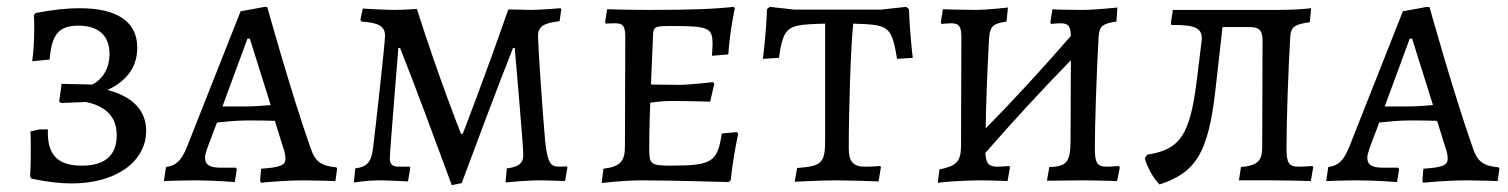

<svg xmlns="http://www.w3.org/2000/svg" viewBox="-20 -527 4405 561"><path d="M190 9C318 9 407 -54 407 -145C407 -204 368 -245 294 -264C353 -292 381 -333 381 -388C381 -463 323 -503 213 -503C177 -503 136 -499 84 -489L79 -483C80 -471 80 -458 80 -446C80 -410 78 -374 74 -348L125 -353C131 -428 153 -452 209 -452C268 -452 300 -423 300 -369C300 -330 282 -297 250 -280L160 -282L153 -231L158 -226L231 -229C292 -216 321 -184 321 -132C321 -73 287 -43 219 -43C148 -43 117 -75 120 -149H96L69 -143C70 -125 70 -110 70 -93C70 -72 70 -48 68 -11L72 -5C119 5 158 9 190 9Z M743 7C743 7 804 0 869 0C899 0 960 2 960 2L965 -34L963 -38C918 -42 901 -55 888 -93C831 -254 761 -506 761 -506L754 -507L683 -494L526 -97C509 -56 494 -43 465 -39L459 2C459 2 510 0 551 0C605 0 666 5 666 5L672 -33L669 -37H626C593 -37 579 -45 579 -67C579 -73 582 -82 586 -95L614 -169C633 -171 670 -175 700 -175C722 -175 763 -175 783 -174L807 -97C812 -84 814 -72 814 -63C814 -44 799 -38 743 -34L740 2ZM630 -216 703 -414H710L771 -220C752 -218 719 -216 698 -216Z M1300 14 1329 8C1381 -132 1433 -270 1479 -387H1484C1484 -387 1509 -102 1509 -74C1509 -50 1495 -39 1461 -35L1457 6C1459 6 1518 0 1551 0C1582 0 1631 2 1631 2L1638 -38L1636 -41C1636 -41 1623 -40 1613 -40C1587 -40 1580 -54 1573 -113C1564 -216 1552 -396 1552 -422C1552 -449 1568 -460 1615 -465L1620 -500L1618 -503C1618 -503 1557 -498 1531 -498C1510 -498 1471 -500 1465 -499C1393 -292 1332 -136 1332 -136H1327C1327 -136 1265 -291 1198 -501C1198 -501 1160 -498 1133 -498C1106 -498 1040 -502 1040 -502L1033 -469L1036 -464C1086 -461 1105 -450 1105 -423C1105 -400 1076 -142 1070 -94C1065 -53 1052 -39 1018 -35L1014 6C1014 6 1055 0 1087 0C1115 0 1172 3 1172 3L1179 -37L1177 -40H1145C1127 -40 1119 -47 1119 -64C1119 -84 1144 -387 1144 -387H1149C1196 -268 1247 -130 1300 14Z M1738 8C1738 8 1794 0 1859 0C1943 0 2109 5 2109 5L2115 0C2122 -70 2137 -136 2137 -136L2133 -141L2089 -137C2076 -53 2061 -43 1938 -43C1882 -43 1877 -48 1877 -90C1877 -115 1877 -151 1880 -227C1894 -229 1918 -232 1943 -232C1986 -232 2055 -230 2055 -230L2067 -282L2063 -287C2063 -287 1993 -279 1964 -279L1882 -280L1888 -422C1889 -449 1892 -451 1942 -451C2052 -451 2062 -446 2062 -397C2062 -386 2060 -364 2060 -364L2108 -368C2113 -440 2127 -502 2127 -502L2124 -507C2071 -501 2004 -498 1877 -498C1825 -498 1754 -500 1754 -500L1748 -462L1750 -458C1750 -458 1768 -459 1777 -459C1801 -459 1807 -451 1807 -417L1806 -100C1806 -55 1792 -40 1743 -34Z M2302 4C2302 4 2379 0 2421 0C2460 0 2547 3 2547 3L2554 -39L2551 -42C2551 -42 2534 -40 2507 -40C2473 -40 2460 -55 2460 -93C2460 -216 2466 -393 2473 -458C2573 -454 2585 -456 2601 -355L2647 -358C2647 -358 2638 -430 2636 -500L2628 -507L2555 -499H2300L2229 -507L2221 -500C2219 -431 2209 -355 2209 -355L2256 -358C2270 -456 2283 -454 2391 -458V-127C2391 -52 2386 -42 2309 -36Z M3249 -42C3249 -42 3230 -40 3214 -40C3186 -40 3179 -51 3179 -93C3179 -163 3184 -314 3190 -420C3192 -450 3201 -458 3242 -464L3245 -505C3245 -505 3180 -498 3141 -498C3113 -498 3055 -499 3055 -500L3049 -462L3051 -457C3051 -457 3069 -459 3078 -459C3102 -459 3108 -451 3109 -422C3028 -329 2945 -238 2860 -152C2861 -224 2865 -323 2869 -398C2871 -448 2875 -457 2921 -464L2925 -505C2925 -505 2865 -498 2828 -498C2796 -498 2735 -500 2735 -500L2729 -462L2731 -457C2731 -457 2749 -459 2758 -459C2783 -459 2789 -450 2789 -417L2788 -99C2787 -55 2775 -42 2725 -32L2720 8C2721 5 2798 0 2846 0C2876 0 2924 2 2924 2L2931 -38L2929 -42C2929 -42 2910 -40 2894 -40C2869 -40 2861 -49 2859 -80C2940 -173 3023 -263 3109 -351L3108 -118C3108 -54 3097 -40 3046 -39L3039 1L3139 0C3179 0 3244 2 3244 2L3252 -38Z M3815 -42C3806 -41 3788 -40 3774 -40C3746 -40 3739 -51 3739 -93C3739 -174 3744 -320 3750 -420C3752 -448 3762 -456 3807 -462L3811 -503C3787 -500 3750 -498 3711 -498H3407L3401 -459L3403 -454C3474 -455 3495 -444 3491 -408L3477 -293C3457 -133 3429 -90 3332 -75L3325 -65C3331 -40 3351 -4 3368 12C3474 -23 3511 -79 3532 -270L3552 -448H3631C3659 -448 3669 -438 3669 -409L3668 -96C3668 -56 3653 -43 3606 -39L3600 0H3699C3732 0 3780 1 3810 2L3817 -38Z M4139 7C4139 7 4200 0 4265 0C4295 0 4356 2 4356 2L4361 -34L4359 -38C4314 -42 4297 -55 4284 -93C4227 -254 4157 -506 4157 -506L4150 -507L4079 -494L3922 -97C3905 -56 3890 -43 3861 -39L3855 2C3855 2 3906 0 3947 0C4001 0 4062 5 4062 5L4068 -33L4065 -37H4022C3989 -37 3975 -45 3975 -67C3975 -73 3978 -82 3982 -95L4010 -169C4029 -171 4066 -175 4096 -175C4118 -175 4159 -175 4179 -174L4203 -97C4208 -84 4210 -72 4210 -63C4210 -44 4195 -38 4139 -34L4136 2ZM4026 -216 4099 -414H4106L4167 -220C4148 -218 4115 -216 4094 -216Z"/></svg>

Font: Alegreya SC
Style: Regular
Weight: 400
Designer: Juan Pablo del Peral
Foundry: Huerta Tipografica
Version: Version 2.007;PS 002.007;hotconv 1.0.88;makeotf.lib2.5.64775